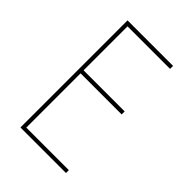

<svg xmlns="http://www.w3.org/2000/svg" viewBox="-213 -828 926 926"><g transform="rotate(45 250.0 -365.0)"><path d="M120.1 -710V-410.2H400.4V-389.6H120.1V-19.5H410.2V0H99.6V-730.5H410.2V-710Z"/></g></svg>

Font: Mgen+ 1mn thin
Style: Regular
Weight: 100
Designer: [Source Han Sans]
Ryoko NISHIZUKA  (kana & ideographs); Paul D. Hunt (Latin, Greek & Cyrillic); Wenlong ZHANG  (bopomofo
Version: Version 1.059.20150602